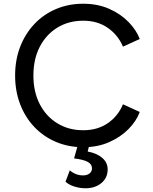

<svg xmlns="http://www.w3.org/2000/svg" viewBox="-20 -777 819 1029"><path d="M426 12Q347 12 280 -16.5Q213 -45 164 -96.5Q115 -148 88 -218.5Q61 -289 61 -372Q61 -456 88 -526Q115 -596 164 -648Q213 -700 280 -728.5Q347 -757 426 -757Q503 -757 564.5 -730Q626 -703 668.5 -659.5Q711 -616 729 -568L639 -527Q613 -589 558 -627.5Q503 -666 426 -666Q348 -666 287.5 -629Q227 -592 193 -526Q159 -460 159 -372Q159 -285 193 -219Q227 -153 287.5 -116Q348 -79 426 -79Q503 -79 558 -117Q613 -155 639 -218L729 -177Q711 -128 668.5 -85Q626 -42 564.5 -15Q503 12 426 12ZM438 232Q409 232 379.5 223Q350 214 331 197L354 136Q386 163 425 163Q447 163 460 152.5Q473 142 473 125Q473 103 450 90.5Q427 78 377 72L400 -10H461L450 35Q501 45 529 70Q557 95 557 131Q557 176 523.5 204Q490 232 438 232Z"/></svg>

Font: Pitagon Sans Text Medium
Style: Regular
Weight: 500
Designer: Travis Tran
Foundry: Pitagon
Version: Version 1.000; ttfautohint (v1.8.4.7-5d5b);gftools[0.9.26]